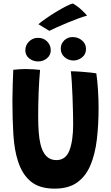

<svg xmlns="http://www.w3.org/2000/svg" viewBox="-20 -1078 646 1114"><path d="M297 16.5Q209 16.5 158.8 -25Q108.5 -66.5 84.5 -142.5Q63.5 -206 57.8 -294.8Q52 -383.5 52 -494.5Q52 -536.5 53.8 -587Q55.5 -637.5 57 -673Q74.5 -675 93 -676.2Q111.5 -677.5 128.5 -677.5Q151 -677.5 173 -676Q195 -674.5 212.5 -672.5Q207 -614.5 204.2 -542.2Q201.5 -470 201.5 -405.5Q201.5 -353.5 204.5 -313Q207.5 -272.5 214.5 -243Q236.5 -149 306.5 -149Q361.5 -149 383 -205.5Q404.5 -262 404.5 -358.5Q404.5 -384.5 403.5 -426.2Q402.5 -468 400.8 -514.5Q399 -561 396.5 -601.2Q394 -641.5 391 -664.5Q414.5 -664.5 446.5 -662.2Q478.5 -660 505 -657Q531.5 -654 539 -652Q545 -610.5 548.5 -557.5Q552 -504.5 552 -452.5Q552 -353 541.8 -267.8Q531.5 -182.5 504.5 -118.8Q477.5 -55 427.5 -19.2Q377.5 16.5 297 16.5ZM406.5 -727Q376.5 -727 354.5 -746.5Q332.5 -766 332.5 -795.5Q332.5 -824.5 352.8 -843.8Q373 -863 401 -863Q432.5 -863 455.8 -843.5Q479 -824 479 -794Q479 -763 456.2 -745Q433.5 -727 406.5 -727ZM201 -721.5Q172 -721.5 149.5 -739.2Q127 -757 127 -785.5Q127 -816.5 148.8 -837.5Q170.5 -858.5 200.5 -858.5Q232.5 -858.5 253.5 -837.5Q274.5 -816.5 274.5 -786Q274.5 -758 252.5 -739.8Q230.5 -721.5 201 -721.5ZM403.5 -1057.5Q432.5 -1040.5 456.5 -1017.5Q480.5 -994.5 485 -987Q465.5 -982.5 434.5 -971Q403.5 -959.5 369.8 -945.5Q336 -931.5 308 -918.8Q280 -906 266 -899L203 -937.5Q220 -952.5 248.2 -972Q276.5 -991.5 307.5 -1010.2Q338.5 -1029 364.5 -1042.2Q390.5 -1055.5 403.5 -1057.5Z"/></svg>

Font: Grandstander SemiBold
Style: Regular
Weight: 600
Designer: Tyler Finck
Foundry: Etcetera Type Co
Version: Version 1.200; ttfautohint (v1.8.3)